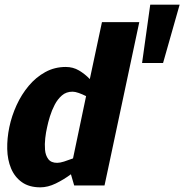

<svg xmlns="http://www.w3.org/2000/svg" viewBox="-20 -795 790 823"><path d="M291 -402Q264 -402 245.5 -386Q227 -370 214.5 -346Q202 -322 194 -296Q186 -270 182 -250Q177 -229 174 -203Q171 -177 173 -153Q175 -129 187 -113Q199 -97 225 -97Q237 -97 254.5 -102.5Q272 -108 293 -116L349 -383Q333 -391 317.5 -396.5Q302 -402 291 -402ZM417 -700H577L443 -70L428 0H298L284 -48Q253 -25 219 -8.5Q185 8 153 8Q105 8 74 -14Q43 -36 27.5 -73Q12 -110 11 -156Q10 -202 20 -250Q30 -298 51 -344Q72 -390 103 -427Q134 -464 174 -486Q214 -508 262 -508Q293 -508 318.5 -493Q344 -478 365 -456ZM624 -775H750L679 -525H589Z"/></svg>

Font: Epunda Sans ExtraBold
Style: Italic
Weight: 800
Italic angle: -12.0243°
Designer: Simon Atzbach
Foundry: typofactur
Version: Version 2.204; ttfautohint (v1.8.4.7-5d5b)